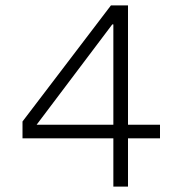

<svg xmlns="http://www.w3.org/2000/svg" viewBox="-20 -688 672 708"><path d="M398 0V-178H63V-240L389 -668H452V-228H570V-178H452V0ZM115 -228H398V-598H394Z"/></svg>

Font: Atkinson Hyperlegible Mono ExtraLight
Style: Regular
Weight: 200
Monospace: yes
Designer: Elliott Scott, Megan Eiswerth, Linus Boman, Theodore Petrosky, Letters from Sweden
Foundry: Applied Design Works, Letters from Sweden
Version: Version 2.001